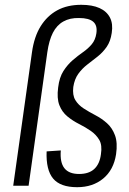

<svg xmlns="http://www.w3.org/2000/svg" viewBox="-20 -773 537 799"><path d="M301 6Q231 6 201 -30Q171 -66 174 -143L233 -147Q229 -97 248 -73Q267 -49 309 -49Q350 -49 372.5 -70Q395 -91 400 -131Q406 -169 393 -191Q380 -213 357.5 -228.5Q335 -244 309 -257Q283 -270 260.5 -288.5Q238 -307 227 -335.5Q216 -364 222 -409Q227 -451 244 -477.5Q261 -504 282.5 -522.5Q304 -541 325.5 -556Q347 -571 362 -589Q377 -607 381 -634Q386 -667 368 -682.5Q350 -698 309 -698Q271 -699 243.5 -683.5Q216 -668 200 -636.5Q184 -605 177 -556L99 0H35L113 -555Q122 -620 149 -663.5Q176 -707 218 -730Q260 -753 318 -753Q364 -753 394 -739.5Q424 -726 437.5 -700Q451 -674 445 -636Q440 -601 424 -578Q408 -555 386.5 -538Q365 -521 343.5 -504.5Q322 -488 306 -466Q290 -444 285 -411Q281 -377 293.5 -356.5Q306 -336 328.5 -321.5Q351 -307 377 -293.5Q403 -280 425 -260.5Q447 -241 458.5 -210Q470 -179 463 -131Q453 -66 409.5 -30Q366 6 301 6Z"/></svg>

Font: Pathway Extreme Condensed ExtraLight
Style: Italic
Weight: 250
Width: 3
Italic angle: -8°
Version: Version 1.001;gftools[0.9.26]